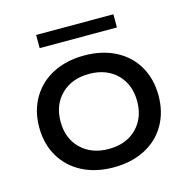

<svg xmlns="http://www.w3.org/2000/svg" viewBox="-95 -712 806 816"><g transform="rotate(-15 307.5 -304.5)"><path d="M570 -236Q570 -163 537.5 -107Q505 -51 445.5 -20.5Q386 10 308 10Q230 10 170.5 -20.5Q111 -51 78 -107Q45 -163 45 -236Q45 -309 78 -365Q111 -421 170.5 -451.5Q230 -482 308 -482Q386 -482 445.5 -451.5Q505 -421 537.5 -365Q570 -309 570 -236ZM476 -236Q476 -310 430 -355.5Q384 -401 308 -401Q232 -401 185.5 -355.5Q139 -310 139 -236Q139 -162 185.5 -116.5Q232 -71 308 -71Q384 -71 430 -116.5Q476 -162 476 -236ZM134 -619H474V-561H134Z"/></g></svg>

Font: Madhuban
Style: Regular
Weight: 400
Designer: jaikishan Patel
Foundry: MagicType
Version: Version 1.000